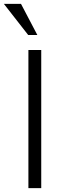

<svg xmlns="http://www.w3.org/2000/svg" viewBox="-56 -967 322 987"><path d="M90 0V-710H156V0ZM52 -947 136 -787H89L-36 -947Z"/></svg>

Font: Rising Sun Light
Style: Regular
Weight: 300
Designer: Matt McInerney, Pablo Impallari, Rodrigo Fuenzalida (Raleway font), Stephen Hutchings (Greek), Cristiano Sobral (main ch
Foundry: The Rising Sun Project Authors
Version: Version 4.327; ttfautohint (v1.8.4.7-5d5b-dirty)